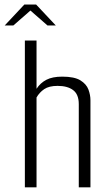

<svg xmlns="http://www.w3.org/2000/svg" viewBox="-47 -803 462 823"><path d="M59.6 -629.3H109.6V-422.5Q125.9 -447.5 151.8 -461Q177.7 -474.5 219.9 -474.5Q271.7 -474.5 297.6 -458.6Q323.4 -442.6 332.1 -419.1Q340.7 -395.6 340.7 -373.6V0H290.7V-356.7Q290.7 -398.5 266.5 -416.7Q242.4 -434.9 200 -434.9Q163.2 -434.9 142.5 -420.9Q121.9 -406.8 109.6 -385.2V0H59.6ZM-26.9 -693.8 57.3 -783.5H107.9L192.2 -693.8H156.6L83.4 -757.8L10.2 -693.8Z"/></svg>

Font: Smooch Sans Thin
Style: Regular
Weight: 100
Designer: Robert E. Leuschke
Foundry: Robert E. Leuschke
Version: Version 1.010